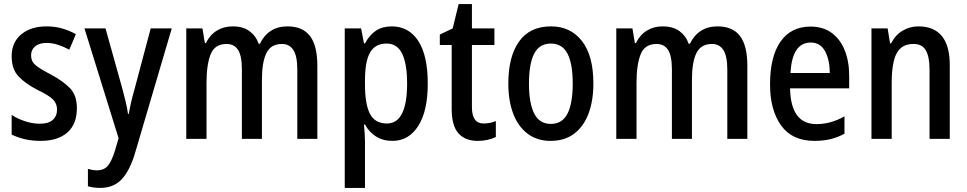

<svg xmlns="http://www.w3.org/2000/svg" viewBox="-20 -679 4731 939"><path d="M356 -150Q356 -72 309.5 -31Q263 10 179 10Q136 10 100.5 1.5Q65 -7 37 -21V-117Q64 -99 101 -86.5Q138 -74 175 -74Q217 -74 238 -92.5Q259 -111 259 -144Q259 -172 239 -192.5Q219 -213 162 -240Q104 -270 70.5 -305.5Q37 -341 37 -404Q37 -472 84 -511Q131 -550 207 -550Q248 -550 283 -540Q318 -530 351 -512L319 -436Q293 -450 265 -459.5Q237 -469 208 -469Q172 -469 152 -452.5Q132 -436 132 -408Q132 -379 153 -361Q174 -343 230 -314Q288 -283 322 -248Q356 -213 356 -150Z M393 -540H496L579 -243Q587 -213 594.5 -182Q602 -151 606 -122H610Q614 -147 621 -178Q628 -209 638 -243L717 -540H820L640 71Q614 157 574.5 198.5Q535 240 470 240Q453 240 438.5 238Q424 236 410 232V147Q420 150 431.5 152Q443 154 455 154Q489 154 508 131Q527 108 543 55L560 -3Z M1386 -550Q1460 -550 1496 -503Q1532 -456 1532 -357V0H1434V-338Q1434 -404 1415 -434Q1396 -464 1359 -464Q1305 -464 1283 -419.5Q1261 -375 1261 -290V0H1163V-340Q1163 -405 1144.5 -434.5Q1126 -464 1088 -464Q1030 -464 1010 -413Q990 -362 990 -274V0H891V-540H970L982 -468H987Q1006 -508 1040 -529Q1074 -550 1118 -550Q1169 -550 1200.5 -526.5Q1232 -503 1245 -465H1251Q1293 -550 1386 -550Z M1896 -550Q1979 -550 2025.5 -479Q2072 -408 2072 -270Q2072 -136 2025.5 -63Q1979 10 1899 10Q1853 10 1819 -11.5Q1785 -33 1765 -70H1760Q1762 -48 1763.5 -26.5Q1765 -5 1765 11V240H1666V-540H1746L1760 -467H1765Q1788 -509 1819.5 -529.5Q1851 -550 1896 -550ZM1871 -466Q1815 -466 1790 -422.5Q1765 -379 1765 -286V-266Q1765 -169 1789.5 -122Q1814 -75 1872 -75Q1922 -75 1946.5 -124.5Q1971 -174 1971 -270Q1971 -366 1947 -416Q1923 -466 1871 -466Z M2345 -75Q2360 -75 2375.5 -78Q2391 -81 2405 -87V-9Q2387 0 2364.5 5Q2342 10 2316 10Q2255 10 2222 -27Q2189 -64 2189 -147V-459H2131V-510L2194 -540L2223 -659H2288V-540H2398V-459H2288V-155Q2288 -75 2345 -75Z M2882 -271Q2882 -187 2858.5 -124Q2835 -61 2788.5 -25.5Q2742 10 2672 10Q2607 10 2560.5 -25Q2514 -60 2490 -123Q2466 -186 2466 -271Q2466 -402 2518.5 -476Q2571 -550 2675 -550Q2770 -550 2826 -478.5Q2882 -407 2882 -271ZM2567 -270Q2567 -175 2592.5 -124Q2618 -73 2674 -73Q2730 -73 2755.5 -123.5Q2781 -174 2781 -271Q2781 -367 2755.5 -416.5Q2730 -466 2674 -466Q2618 -466 2592.5 -416.5Q2567 -367 2567 -270Z M3489 -550Q3563 -550 3599 -503Q3635 -456 3635 -357V0H3537V-338Q3537 -404 3518 -434Q3499 -464 3462 -464Q3408 -464 3386 -419.5Q3364 -375 3364 -290V0H3266V-340Q3266 -405 3247.5 -434.5Q3229 -464 3191 -464Q3133 -464 3113 -413Q3093 -362 3093 -274V0H2994V-540H3073L3085 -468H3090Q3109 -508 3143 -529Q3177 -550 3221 -550Q3272 -550 3303.5 -526.5Q3335 -503 3348 -465H3354Q3396 -550 3489 -550Z M3944 -549Q4005 -549 4047 -518.5Q4089 -488 4111 -433.5Q4133 -379 4133 -308V-247H3844Q3847 -72 3973 -72Q4043 -72 4110 -110V-25Q4077 -7 4041.5 1.5Q4006 10 3963 10Q3854 10 3800 -65.5Q3746 -141 3746 -266Q3746 -403 3797.5 -476Q3849 -549 3944 -549ZM3945 -471Q3854 -471 3846 -322H4038Q4038 -386 4015 -428.5Q3992 -471 3945 -471Z M4472 -550Q4547 -550 4586 -503Q4625 -456 4625 -360V0H4526V-339Q4526 -401 4508 -432.5Q4490 -464 4448 -464Q4389 -464 4365 -418Q4341 -372 4341 -273V0H4242V-540H4321L4333 -467H4338Q4358 -507 4393.5 -528.5Q4429 -550 4472 -550Z"/></svg>

Font: Noto Sans Lao Condensed Medium
Style: Regular
Weight: 500
Width: 3
Designer: Monotype Design Team
Foundry: Monotype Imaging Inc.
Version: Version 2.003; ttfautohint (v1.8.4.7-5d5b)